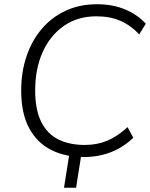

<svg xmlns="http://www.w3.org/2000/svg" viewBox="-20 -733 710 906"><path d="M282 153 310 -24H367L339 153ZM376 8Q288 8 221.5 -25.5Q155 -59 117.5 -128.5Q80 -198 80 -306Q80 -393 105 -467Q130 -541 176.5 -596Q223 -651 289 -682Q355 -713 438 -713Q512 -713 570.5 -688.5Q629 -664 668 -621L637 -571Q596 -614 547.5 -635Q499 -656 435 -656Q346 -656 281 -610.5Q216 -565 181 -486.5Q146 -408 146 -306Q146 -215 174.5 -158Q203 -101 255.5 -75Q308 -49 380 -49Q438 -49 486 -69Q534 -89 582 -133L609 -83Q578 -53 541 -32.5Q504 -12 462.5 -2Q421 8 376 8Z"/></svg>

Font: Nunito Sans 12pt Light
Style: Italic
Weight: 300
Italic angle: -9°
Designer: Vernon Adams
Foundry: Vernon Adams
Version: Version 3.101;gftools[0.9.27]